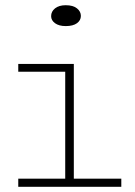

<svg xmlns="http://www.w3.org/2000/svg" viewBox="-20 -716 518 736"><path d="M230 0V-471H263V0ZM50 0V-31H445V0ZM50 -441V-471H263V-441ZM232 -616Q206 -616 191 -627Q176 -638 176 -654Q176 -672 191 -684Q206 -696 232 -696Q260 -696 275 -684Q290 -672 290 -655Q290 -638 275 -627Q260 -616 232 -616Z"/></svg>

Font: BioRhyme SemiExpanded ExtraLight
Style: Regular
Weight: 250
Width: 6
Designer: Aoife Mooney
Foundry: Aoife Mooney Type
Version: Version 1.600;gftools[0.9.33]